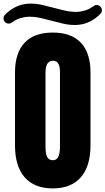

<svg xmlns="http://www.w3.org/2000/svg" viewBox="-53 -1050 592 1078"><path d="M110.8 -956.1Q88.9 -956.1 64.9 -949.2Q41 -942.4 22.5 -929.7Q15.6 -925.3 10.3 -921.4Q4.9 -917.5 -3.9 -917.5Q-16.1 -917.5 -24.7 -926Q-33.2 -934.6 -33.2 -946.8Q-33.2 -957.5 -27.1 -964.4Q-21 -971.2 -13.7 -978Q14.2 -1002.9 47.4 -1016.4Q80.6 -1029.8 118.2 -1029.8Q151.4 -1029.8 183.1 -1022.5Q214.8 -1015.1 246.6 -1006.6Q278.3 -998 310.1 -990.7Q341.8 -983.4 375 -983.4Q397.5 -983.4 421.1 -990.2Q444.8 -997.1 463.4 -1009.8Q470.2 -1014.2 475.6 -1018.1Q481 -1022 489.7 -1022Q502 -1022 510.5 -1013.4Q519 -1004.9 519 -992.7Q519 -981.9 512.9 -975.1Q506.8 -968.3 499.5 -961.4Q471.7 -936.5 438.5 -923.1Q405.3 -909.7 367.7 -909.7Q334.5 -909.7 302.7 -917Q271 -924.3 239.3 -932.9Q207.5 -941.4 175.8 -948.7Q144 -956.1 110.8 -956.1ZM243.2 7.8Q140.1 7.8 85.7 -54.4Q31.2 -116.7 31.2 -234.4V-642.6Q31.2 -752.9 85.2 -810.1Q139.2 -867.2 243.2 -867.2Q347.2 -867.2 401.1 -810.1Q455.1 -752.9 455.1 -642.6V-234.4Q455.1 -116.7 400.6 -54.4Q346.2 7.8 243.2 7.8ZM244.6 -150.4Q283.7 -150.4 283.7 -226.1V-645.5Q283.7 -709 245.6 -709Q202.6 -709 202.6 -644V-225.1Q202.6 -185.1 212.4 -167.7Q222.2 -150.4 244.6 -150.4Z"/></svg>

Font: Fz Anton Round
Style: Regular
Weight: 400
Designer: Vernon Adams
Foundry: Vernon Adams
Version: Version 2.0 Mod + VH boi FontZin